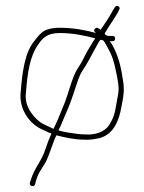

<svg xmlns="http://www.w3.org/2000/svg" viewBox="-20 -568 493 657"><path d="M271 -90C281 -89.3 293.3 -90.3 308 -93C358.6 -99.6 381.3 -139.3 392 -185C398 -219.1 407.4 -246.3 402 -286C394.3 -337.6 386.4 -374.7 364 -415L356 -427H365C371 -427 374 -430 374 -436C374 -442 371 -445 365 -445H356C346.5 -445 341.2 -446.6 338 -453C352.4 -478.9 367 -497.3 382 -523L388 -535C394.8 -544.5 378.3 -553.5 373 -543L366 -532C352.9 -508.1 339.7 -488 324 -466C318.7 -469.8 311.2 -477.5 304.5 -469C299.2 -462.3 304 -458.4 309 -455C272.5 -465 230.1 -473 185 -473C165.8 -473 153.5 -470.8 139 -466C121.2 -459.2 108.4 -442.2 97 -427C65.5 -389.3 56.1 -321.9 51 -255C43.1 -195.5 81.5 -145.1 120 -127C133.3 -121.2 143.9 -115 156 -111C155.3 -108.3 154.3 -106 153 -104C147 -90.7 141.3 -75.7 136 -59C122.1 -15.7 98.5 5.3 86 46L82 58C79.3 68.8 96.1 73.5 100 63L103 51C109.8 25.9 121.8 11 135 -11C148.5 -35 160.1 -79.1 173 -105C203.7 -97.3 234.9 -90 271 -90ZM180 -122C182.7 -126.7 185 -131.3 187 -136C203.6 -177.5 216.3 -200.3 231 -246L247 -294C251.7 -307.3 256.3 -317.3 261 -324C278.1 -349.6 294.2 -380.3 309 -408C315.1 -418.7 318.5 -426.5 324 -432C327.3 -431.3 330.3 -430.7 333 -430C338.6 -424.4 342 -415.8 348 -406C364.6 -376.4 370.1 -357.6 377 -323C381.2 -302.1 388.3 -273.3 385 -250C380.9 -228.3 378.1 -210.7 374 -189C370 -167.9 361.6 -153.1 352 -138C338 -118 307.2 -105.3 272 -108C262.7 -108 253.3 -108.7 244 -110C222.7 -113 199.6 -115.5 180 -122ZM306 -437C296.1 -423.2 286.5 -404.8 276 -388C266.1 -369.5 257.7 -350 246 -334C226.3 -304.5 213.4 -243.2 198 -208C186.1 -179.2 177.6 -156.1 163 -127C161 -128.3 159 -129.3 157 -130C133.1 -141.9 118.7 -144.8 100 -166C80.2 -187.1 63.2 -215.6 69 -253C73.6 -317.5 82.5 -376.9 111 -416C127.5 -440.8 144.4 -455 185 -455C229.8 -455 269.6 -446.1 306 -437Z"/></svg>

Font: HoneyBee
Style: BLn
Weight: 100
Foundry: Cannot Into Space Fonts
Version: Version 0.89